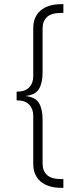

<svg xmlns="http://www.w3.org/2000/svg" viewBox="-20 -784 375 924"><path d="M185 -648V-437Q185 -386 168 -356.5Q151 -327 101 -322Q151 -317 168 -287.5Q185 -258 185 -207V4Q185 37 205.5 57.5Q226 78 278 78H285V120H277Q211 120 175.5 89.5Q140 59 140 4V-227Q140 -260 120.5 -280.5Q101 -301 62 -301H60V-343H62Q101 -343 120.5 -363.5Q140 -384 140 -417V-648Q140 -703 175.5 -733.5Q211 -764 277 -764H285V-722H278Q226 -722 205.5 -701.5Q185 -681 185 -648Z"/></svg>

Font: Khand Variable Light
Style: Regular
Weight: 300
Designer: Satya Rajpurohit
Foundry: Indian Type Foundry
Version: Version 3.000